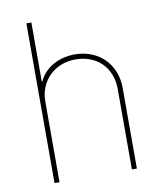

<svg xmlns="http://www.w3.org/2000/svg" viewBox="-82 -794 732 861"><g transform="rotate(-10 284.0 -363.5)"><path d="M119.3 -727.3V-458.8H122.2Q132.8 -482.6 150.4 -500.2Q168 -517.8 189.6 -529.5Q211.3 -541.2 236 -546.9Q260.7 -552.6 285.5 -552.6Q326.7 -552.6 360.8 -538.9Q394.9 -525.2 419.6 -500.5Q444.2 -475.9 457.9 -441.8Q471.6 -407.7 471.6 -366.5V0H448.9V-366.5Q448.9 -402.7 437 -432.9Q425.1 -463.1 403.6 -484.6Q382.1 -506 351.9 -517.9Q321.7 -529.8 285.5 -529.8Q249.3 -529.8 218.9 -517.8Q188.6 -505.7 166.4 -483.8Q144.2 -462 131.7 -432.2Q119.3 -402.3 119.3 -366.5V0H96.6V-727.3Z"/></g></svg>

Font: Inter P Thin
Style: Regular
Weight: 100
Designer: Rasmus Andersson
Foundry: rsms
Version: Version 3.018;git-588b23468